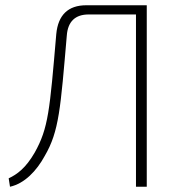

<svg xmlns="http://www.w3.org/2000/svg" viewBox="-20 -710 677 730"><path d="M538 -690H308C239 -690 201 -653 194 -581C169 -289 164 -223 112 -130C78 -71 45 -47 13 -32L18 0C73 -12 119 -60 150 -117C205 -211 210 -298 234 -575C238 -629 267 -655 317 -655H497V0H538Z"/></svg>

Font: Exo 2 Extra Light
Style: Regular
Weight: 250
Designer: Natanael Gama
Version: Version 1.001;PS 001.001;hotconv 1.0.88;makeotf.lib2.5.64775